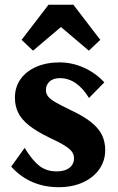

<svg xmlns="http://www.w3.org/2000/svg" viewBox="-20 -768 489 798"><path d="M224.1 10Q164.3 10 114.7 -11.4Q65 -32.8 26.6 -75.5L82.4 -153.3Q115 -100.3 144.5 -78Q174.1 -55.7 214.8 -55.7Q237.4 -55.7 253.6 -62.1Q269.8 -68.5 278.7 -80.9Q287.7 -93.3 287.7 -109.6Q287.7 -124 279.9 -136Q272.1 -148 250 -162.1Q227.8 -176.2 184.9 -196.2Q132.5 -221.4 100.9 -246.5Q69.3 -271.5 55.7 -299.6Q42 -327.7 42 -361.7Q42 -406 65.3 -438.9Q88.6 -471.8 130.7 -490.2Q172.9 -508.7 227.8 -508.7Q279.3 -508.7 328.5 -486.8Q377.6 -464.8 413.6 -425.6L349.9 -360.8Q325.5 -401 295 -422.1Q264.5 -443.2 229.3 -443.2Q201.5 -443.2 186.2 -429.4Q170.8 -415.6 170.8 -393.1Q170.8 -379.6 179.2 -368Q187.6 -356.4 210.3 -343.2Q233 -330.1 274.4 -310.1Q327.6 -285.2 358.9 -260Q390.3 -234.8 403.8 -206.9Q417.3 -178.9 417.3 -144.6Q417.3 -99.6 392.5 -64.5Q367.8 -29.3 324.2 -9.7Q280.6 10 224.1 10ZM117.2 -557.4 69.8 -602.4 181.6 -748.3H285L396.8 -602.4L349.3 -557.4L233.3 -655.7Z"/></svg>

Font: Sutasoma
Style: Regular
Weight: 400
Designer: Izhar Fathurrohim, Akbar Rohmanto, Arusyal Khofiqoini
Foundry: Kiwari Kolektiv
Version: Version 1.102